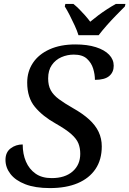

<svg xmlns="http://www.w3.org/2000/svg" viewBox="-20 -951 661 981"><path d="M235 10Q160 10 109.5 -9.5Q59 -29 33.5 -62Q8 -95 8 -134Q8 -173 34.5 -193Q61 -213 96 -213Q96 -164 112.5 -125.5Q129 -87 161.5 -64Q194 -41 244 -41Q312 -41 351 -75Q390 -109 390 -165Q390 -195 380.5 -218.5Q371 -242 344 -266Q317 -290 264 -320Q198 -357 158.5 -404.5Q119 -452 119 -529Q119 -586 148.5 -630Q178 -674 233.5 -699Q289 -724 365 -724Q426 -724 470 -710Q514 -696 537.5 -671.5Q561 -647 561 -615Q561 -582 538 -562.5Q515 -543 465 -543Q465 -571 456 -600.5Q447 -630 424 -651Q401 -672 357 -672Q324 -672 294 -659Q264 -646 245 -619Q226 -592 226 -550Q226 -514 239.5 -489.5Q253 -465 281.5 -444Q310 -423 352 -399Q402 -371 435 -341Q468 -311 484 -277Q500 -243 500 -203Q500 -135 468 -87.5Q436 -40 377 -15Q318 10 235 10ZM381 -771Q374 -794 361.5 -821Q349 -848 336 -873.5Q323 -899 311 -918L314 -931H355Q370 -919 385 -904Q400 -889 414.5 -872.5Q429 -856 441 -840Q460 -856 482 -872.5Q504 -889 528 -904.5Q552 -920 572 -931H621L618 -918Q599 -899 574.5 -874Q550 -849 526.5 -822.5Q503 -796 484 -771Z"/></svg>

Font: ET Text
Style: Italic
Weight: 470
Italic angle: -12°
Designer: Monotype Design Team
Foundry: Monotype Imaging Inc.
Version: Version 2.009